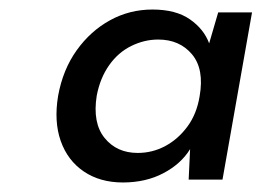

<svg xmlns="http://www.w3.org/2000/svg" viewBox="-20 -730 549 403"><path d="M238 -347Q190 -347 156 -370Q122 -393 107.5 -434Q93 -475 102 -529Q112 -584 141 -624.5Q170 -665 211 -687.5Q252 -710 300 -710Q349 -710 378.5 -689.5Q408 -669 419 -639L438 -704H509L447 -353H376L379 -417Q360 -386 323 -366.5Q286 -347 238 -347ZM269 -409Q300 -409 327 -423.5Q354 -438 373.5 -464.5Q393 -491 399 -528Q409 -585 383 -616Q357 -647 312 -647Q283 -647 255.5 -633.5Q228 -620 209 -593Q190 -566 183 -529Q174 -472 199.5 -440.5Q225 -409 269 -409Z"/></svg>

Font: DM Sans 9pt Medium
Style: Italic
Weight: 500
Italic angle: -10°
Version: Version 4.004;gftools[0.9.30]